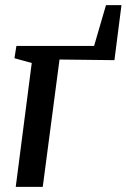

<svg xmlns="http://www.w3.org/2000/svg" viewBox="-20 -730 494 750"><path d="M394 -710H454.5L427 -495L212.5 -497.5L147 0H41.5L104 -484L36.5 -502.5L44 -550.5H347.5Z"/></svg>

Font: Merriweather 28pt Medium
Style: Italic
Weight: 500
Italic angle: -7.8°
Version: Version 2.101